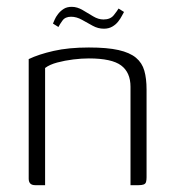

<svg xmlns="http://www.w3.org/2000/svg" viewBox="-20 -542 508 562"><path d="M83 0Q64 0 64 -19V-369Q93 -383 137 -393Q181 -403 240 -403Q294 -403 327 -395.5Q360 -388 378 -373Q396 -358 402.5 -335Q409 -312 409 -280V-23Q409 -15 407.5 -9.5Q406 -4 400.5 -2Q395 0 386 0H362V-288Q362 -330 334.5 -350.5Q307 -371 240 -371Q219 -371 194.5 -368Q170 -365 147.5 -359Q125 -353 112 -343V0ZM284 -458Q267 -458 251.5 -466.5Q236 -475 220 -484Q204 -493 188 -493Q171 -493 163 -482Q155 -471 151 -463L135 -473Q137 -477 140 -484.5Q143 -492 150 -501Q157 -510 166.5 -516Q176 -522 190 -522Q206 -522 222 -512.5Q238 -503 253 -494Q268 -485 283 -485Q303 -485 313 -497.5Q323 -510 327 -517L343 -507Q341 -504 337 -496Q333 -488 326 -479Q319 -470 308.5 -464Q298 -458 284 -458Z"/></svg>

Font: Genos Thin Light
Style: Regular
Weight: 300
Version: Version 1.010